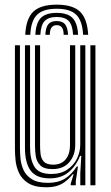

<svg xmlns="http://www.w3.org/2000/svg" viewBox="-20 -794 477 823"><path d="M179 8.8Q128.8 8.8 101 -9Q73.2 -26.8 61.2 -53.4Q49.2 -80 46.6 -107.6Q44 -135.2 44 -155.2V-600H65.5V-159.2Q65.5 -140.2 67.8 -114.9Q70 -89.5 80.8 -65.6Q91.5 -41.8 116.2 -26Q141 -10.2 185.8 -10.2Q228.2 -10.2 257.8 -28.1Q287.2 -46 309 -80.5H314.2L304.8 -17.2V0H283.2L283 -6.2L295.5 -46.8H291.2Q269.8 -19.2 243.8 -5.2Q217.8 8.8 179 8.8ZM367.5 0V-600H389V0ZM204.8 -69.2Q167.5 -69.2 151.9 -86.1Q136.2 -103 133.1 -126.1Q130 -149.2 130 -167.5V-600H151.8V-168.8Q151.8 -151.8 154 -133Q156.2 -114.2 168 -101.2Q179.8 -88.2 208 -88.2Q243 -88.2 261.5 -110.9Q280 -133.5 280 -171V-600H302.5V-173Q302.5 -128.5 277.1 -98.9Q251.8 -69.2 204.8 -69.2ZM192 -29.5Q135.5 -29.8 111.2 -62.8Q87 -95.8 87 -160.8V-600H108.8V-163.5Q108.8 -109.5 127.9 -78.9Q147 -48.2 199.8 -48.2Q240.5 -48.2 268.1 -66.8Q295.8 -85.2 309.9 -114.2Q324 -143.2 324 -174.8V-600H345.8V0H324.2V-52L328.5 -126H323.2Q305.8 -82 273.5 -55.5Q241.2 -29 192 -29.5ZM223 -774Q154 -774 122.8 -744Q91.5 -714 88.2 -644.8H109.8Q112.5 -704.8 138.9 -730.6Q165.2 -756.5 223 -756.5Q280.8 -756.5 307 -730.6Q333.2 -704.8 336.2 -644.8H358Q354.2 -714 323 -744Q291.8 -774 223 -774ZM223 -738.8Q176.2 -738.8 155 -717Q133.8 -695.2 131.5 -644.8H153Q154.8 -685.8 171 -703.5Q187.2 -721.2 223 -721.2Q258.8 -721.2 275 -703.5Q291.2 -685.8 293.2 -644.8H314.8Q312.2 -695.2 290.9 -717Q269.5 -738.8 223 -738.8ZM223 -703.8Q198.2 -703.8 187 -690.1Q175.8 -676.5 174.5 -644.8H193.5Q193.5 -686.2 223 -686.2Q253.2 -686.2 252.8 -644.8H271.8Q270 -676.5 258.8 -690.1Q247.5 -703.8 223 -703.8Z"/></svg>

Font: Big Shoulders Inline Display
Style: Bold
Weight: 700
Designer: Patric King
Foundry: XO Type Co
Version: Version 1.000